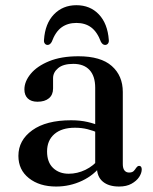

<svg xmlns="http://www.w3.org/2000/svg" viewBox="-20 -688 574 720"><path d="M343.5 -60.5V-69.5L337 -72V-359Q337 -402.5 315.8 -425.5Q294.5 -448.5 255 -448.5Q217 -448.5 198 -432.5Q179 -416.5 179 -395V-356Q179 -332.5 163.5 -319.5Q148 -306.5 120.5 -306.5Q97 -306.5 84.2 -318.8Q71.5 -331 71.5 -352.5Q71.5 -382.5 95.2 -411.2Q119 -440 164.2 -458.5Q209.5 -477 274 -477Q358 -477 399.2 -440.5Q440.5 -404 440.5 -343V-73Q440.5 -56.5 446.8 -48.8Q453 -41 464 -41Q476 -41 481.5 -46.8Q487 -52.5 490.5 -58.5Q493 -61.5 495.5 -63.8Q498 -66 502 -66Q506.5 -66 509 -62.5Q511.5 -59 511.5 -53Q511.5 -39 501.8 -24.2Q492 -9.5 473.2 1Q454.5 11.5 426.5 11.5Q387.5 11.5 365.5 -7Q343.5 -25.5 343.5 -60.5ZM49 -103.5Q49 -162 101 -199.5Q153 -237 246.5 -237Q281 -237 308.8 -230.5Q336.5 -224 358 -214.5L350.5 -189Q330 -198 308.2 -203.5Q286.5 -209 261 -209Q211.5 -209 184 -185.2Q156.5 -161.5 156.5 -120Q156.5 -79.5 179.2 -58Q202 -36.5 237.5 -36.5Q270 -36.5 300.5 -51.2Q331 -66 353 -93.5L363 -72Q334 -32 288 -10.2Q242 11.5 190.5 11.5Q128 11.5 88.5 -19.8Q49 -51 49 -103.5ZM266.5 -602Q234 -602 211 -585.5Q188 -569 174 -531Q167.5 -519.5 158.5 -519.5Q152 -519.5 148 -524.8Q144 -530 145 -538.5Q149 -599.5 182.2 -634Q215.5 -668.5 266.5 -668.5Q318 -668.5 350.8 -634Q383.5 -599.5 388 -538.5Q389 -530 385 -524.8Q381 -519.5 374 -519.5Q365 -519.5 358.5 -531Q344.5 -568.5 322 -585.2Q299.5 -602 266.5 -602Z"/></svg>

Font: Fraunces 28pt
Style: Regular
Weight: 400
Version: Version 1.000;[b76b70a41]